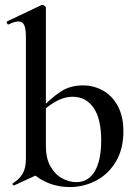

<svg xmlns="http://www.w3.org/2000/svg" viewBox="-20 -745 554 778"><path d="M108 -46 166 -153Q166 -102 185.5 -69Q205 -36 233.5 -21.5Q262 -7 289 -7Q338 -7 364 -51Q390 -95 390 -176Q390 -264 359 -308.5Q328 -353 274 -353Q217 -353 153 -295L144 -303Q187 -348 225.5 -373.5Q264 -399 316 -399Q360 -399 397.5 -378Q435 -357 457.5 -315Q480 -273 480 -213Q480 -141 449.5 -90Q419 -39 369 -13Q319 13 263 13Q174 13 108 -46ZM36 6Q32 6 31 2.5Q30 -1 33 -3Q60 -20 72.5 -42.5Q85 -65 85 -103V-592Q85 -627 78.5 -642.5Q72 -658 55 -658Q39 -658 15 -646H14Q10 -646 8 -651Q6 -656 8 -658L147 -724L152 -725Q156 -725 161 -721Q166 -717 166 -714V-53L38 6Z"/></svg>

Font: Cormorant Garamond SemiBold
Style: Regular
Weight: 600
Designer: Christian Thalmann (Catharsis Fonts)
Foundry: Catharsis Fonts
Version: Version 4.000